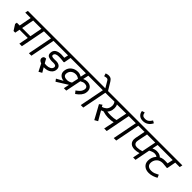

<svg xmlns="http://www.w3.org/2000/svg" viewBox="276 -2209 3747 3747"><g transform="rotate(45 2149.5 -336.0)"><path d="M440 0H370L407.5 -195H180L161.2 -95H115L38.8 -213.8L46.2 -255H123.8L172.5 -510H22.5L35 -570H673.8L661.2 -510H538.8ZM192.5 -255H420L468.8 -510H241.2Z M702.5 0H633.8L733.8 -510H602.5L615 -570H941.2L928.8 -510H802.5Z M988.8 -313.8Q987.5 -310 987.5 -302.5Q987.5 -282.5 1006.9 -275Q1026.2 -267.5 1070 -267.5L1120 -268.8Q1175 -268.8 1209.4 -243.1Q1243.8 -217.5 1243.8 -167.5Q1243.8 -97.5 1188.1 -54.4Q1132.5 -11.2 1047.5 -11.2H1031.2L1088.8 86.2L1021.2 123.8L943.8 -28.8Q873.8 -53.8 873.8 -103.8Q873.8 -126.2 888.1 -145Q902.5 -163.8 945 -163.8L992.5 -78.8Q1008.8 -73.8 1047.5 -73.8Q1095 -73.8 1132.5 -93.8Q1170 -113.8 1177.5 -151.2L1178.8 -161.2Q1178.8 -206.2 1108.8 -206.2L1056.2 -205Q1007.5 -205 965.6 -223.1Q923.8 -241.2 923.8 -297.5Q923.8 -366.2 971.9 -398.8Q1020 -431.2 1102.5 -431.2Q1143.8 -431.2 1185 -426.2L1203.8 -510H870L882.5 -570H1417.5L1405 -510H1273.8L1247.5 -365L1233.8 -356.2L1206.2 -360Q1151.2 -367.5 1096.2 -367.5Q1000 -367.5 988.8 -313.8Z M1825 -416.2Q1893.8 -416.2 1932.5 -380.6Q1971.2 -345 1971.2 -283.8Q1971.2 -266.2 1967.5 -245Q1951.2 -156.2 1833.8 -75L1790 -128.8Q1797.5 -135 1827.5 -157.5Q1857.5 -180 1876.2 -206.9Q1895 -233.8 1901.2 -265Q1903.8 -280 1903.8 -286.2Q1903.8 -318.8 1881.9 -335.6Q1860 -352.5 1817.5 -352.5Q1782.5 -352.5 1730 -322.5L1665 0H1598.8L1622.5 -116.2L1393.8 26.2L1357.5 -22.5L1493.8 -97.5Q1433.8 -102.5 1396.9 -137.5Q1360 -172.5 1360 -227.5Q1360 -243.8 1363.8 -262.5Q1377.5 -335 1434.4 -378.1Q1491.2 -421.2 1568.8 -421.2Q1598.8 -421.2 1623.1 -413.1Q1647.5 -405 1672.5 -391.2L1697.5 -510H1346.2L1358.8 -570H2105L2092.5 -510H1763.8L1738.8 -393.8Q1783.8 -416.2 1825 -416.2ZM1428.8 -227.5Q1428.8 -191.2 1454.4 -173.1Q1480 -155 1527.5 -155Q1582.5 -155 1633.8 -190L1663.8 -323.8Q1620 -357.5 1571.2 -357.5Q1517.5 -357.5 1479.4 -329.4Q1441.2 -301.2 1431.2 -250Q1428.8 -232.5 1428.8 -227.5Z M2360 -510H2233.8L2133.8 0H2065L2165 -510H2033.8L2046.2 -570H2172.5L2095 -701.2Q2083.8 -720 2073.8 -726.2Q2063.8 -732.5 2046.2 -732.5Q2031.2 -732.5 2012.5 -728.1Q1993.8 -723.8 1988.8 -721.2L1971.2 -781.2Q1977.5 -783.8 2000 -790Q2022.5 -796.2 2046.2 -796.2Q2082.5 -796.2 2104.4 -781.9Q2126.2 -767.5 2148.8 -732.5L2247.5 -570H2372.5Z M2781.2 0H2711.2L2756.2 -217.5Q2698.8 -202.5 2612.5 -202.5Q2551.2 -202.5 2463.8 -227.5Q2436.2 -213.8 2417.5 -207.5L2527.5 -17.5L2458.8 21.2Q2435 -23.8 2381.2 -121.9Q2327.5 -220 2302.5 -265L2360 -305L2381.2 -266.2Q2423.8 -277.5 2459.4 -306.9Q2495 -336.2 2506.2 -388.8Q2510 -410 2510 -427.5Q2510 -478.8 2481.2 -512.5L2301.2 -510L2313.8 -570H3015L3002.5 -510H2880ZM2575 -426.2Q2575 -400 2570 -373.8Q2558.8 -316.2 2521.2 -277.5Q2567.5 -270 2628.8 -270Q2703.8 -270 2765 -287.5L2810 -510L2555 -507.5Q2575 -473.8 2575 -426.2Z M2943.8 0ZM3043.8 0H2975L3075 -510H2943.8L2956.2 -570H3282.5L3270 -510H3143.8ZM2991.2 -762.5 3048.8 -781.2Q3056.2 -736.2 3076.2 -716.2Q3096.2 -696.2 3140 -696.2Q3187.5 -696.2 3218.1 -718.8Q3248.8 -741.2 3275 -786.2L3325 -757.5Q3298.8 -701.2 3250.6 -668.8Q3202.5 -636.2 3138.8 -636.2Q3072.5 -636.2 3035 -671.2Q2997.5 -706.2 2991.2 -762.5Z M3906.2 -333.8 3860 -280Q3840 -316.2 3816.9 -334.4Q3793.8 -352.5 3751.2 -352.5Q3705 -352.5 3637.5 -315L3576.2 0H3510L3538.8 -147.5Q3472.5 -128.8 3425 -128.8Q3347.5 -128.8 3308.8 -165Q3270 -201.2 3270 -262.5Q3270 -277.5 3275 -307.5L3315 -510H3211.2L3223.8 -570H3812.5L3800 -510H3676.2L3652.5 -391.2Q3707.5 -416.2 3748.8 -416.2Q3803.8 -416.2 3840.6 -396.9Q3877.5 -377.5 3906.2 -333.8ZM3551.2 -213.8 3610 -510H3385L3343.8 -302.5Q3340 -285 3340 -271.2Q3340 -232.5 3361.9 -211.9Q3383.8 -191.2 3425 -191.2Q3481.2 -191.2 3551.2 -213.8Z M3827.5 -195Q3825 -185 3825 -165Q3825 -117.5 3856.2 -91.2Q3887.5 -65 3945 -65Q3987.5 -65 4023.1 -78.8Q4058.8 -92.5 4102.5 -116.2L4127.5 -56.2Q4092.5 -35 4041.9 -17.5Q3991.2 0 3937.5 0Q3856.2 0 3806.9 -43.8Q3757.5 -87.5 3757.5 -162.5Q3757.5 -188.8 3762.5 -210Q3777.5 -288.8 3837.5 -342.5Q3897.5 -396.2 3992.5 -396.2Q4005 -396.2 4067.5 -393.8L4092.5 -510H3738.8L3751.2 -570H4298.8L4286.2 -510H4162.5L4128.8 -328.8L4117.5 -320L4083.8 -323.8Q4028.8 -331.2 4000 -331.2Q3927.5 -331.2 3883.8 -294.4Q3840 -257.5 3827.5 -195Z"/></g></svg>

Font: Cambay
Style: Italic
Weight: 400
Italic angle: -11°
Designer: Pooja Saxena
Foundry: Pooja Saxena
Version: Version 1.019;PS 001.019;hotconv 1.0.70;makeotf.lib2.5.58329